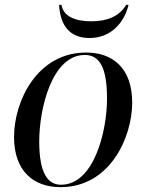

<svg xmlns="http://www.w3.org/2000/svg" viewBox="-20 -763 604 793"><path d="M350 -606C437 -606 493 -668 511 -743H501C473 -695 422 -675 357 -675C288 -675 241 -697 234 -743H224C229 -655 270 -606 350 -606ZM230 10C435 10 526 -197 526 -339C526 -486 441 -546 336 -546C133 -546 38 -345 38 -197C38 -58 117 10 230 10ZM232 0C177 0 142 -48 142 -179C142 -315 195 -536 330 -536C391 -536 422 -485 422 -356C422 -220 368 0 232 0Z"/></svg>

Font: Noto Serif Display
Style: Italic
Weight: 400
Italic angle: -12°
Designer: Monotype Design Team
Foundry: Monotype Imaging Inc.
Version: Version 2.009